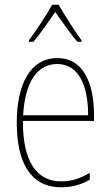

<svg xmlns="http://www.w3.org/2000/svg" viewBox="-20 -783 468 813"><path d="M228 -763H201C177 -720 129 -647 103 -613V-606H121C151 -640 188 -695 214 -732C242 -693 277 -641 308 -606H325V-613C305 -638 254 -718 228 -763ZM223 -537C106 -537 51 -423 51 -263C51 -97 108 10 239 10C287 10 325 -2 360 -22V-51C317 -26 282 -15 239 -15C131 -15 76 -106 77 -271H378V-298C378 -424 337 -537 223 -537ZM223 -512C314 -512 354 -417 353 -295H78C86 -440 140 -512 223 -512Z"/></svg>

Font: Noto Sans Arabic UI Cn Th
Style: Regular
Weight: 100
Width: 3
Designer: Monotype Design Team, Nadine Chahine and Nizar Qandah
Foundry: Monotype Imaging Inc.
Version: Version 2.010